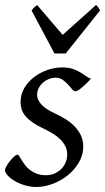

<svg xmlns="http://www.w3.org/2000/svg" viewBox="-22 -726 419 766"><path d="M340.8 -412.1Q331.1 -400.9 321.5 -391.8Q312 -382.8 303.7 -376Q295.4 -369.1 288.8 -365.5Q282.2 -361.8 278.8 -361.8Q272.5 -361.8 265.4 -370.4Q258.3 -378.9 249.3 -388.9Q240.2 -398.9 228.3 -407.5Q216.3 -416 200.2 -416Q186.5 -416 173.3 -410.9Q160.2 -405.8 149.7 -396.7Q139.2 -387.7 132.6 -374.8Q126 -361.8 126 -346.2Q126 -329.1 142.3 -310.1Q158.7 -291 198.2 -272.9Q218.3 -263.7 238.3 -251.5Q258.3 -239.3 274.2 -223.4Q290 -207.5 300 -187.3Q310.1 -167 310.1 -141.1Q310.1 -107.4 292.7 -77.9Q275.4 -48.3 248.3 -26.6Q221.2 -4.9 188 7.6Q154.8 20 123 20Q100.1 20 77.6 13.4Q55.2 6.8 37.6 -3.4Q20 -13.7 9 -25.6Q-2 -37.6 -2 -47.9Q-2 -53.2 3.9 -63.5Q9.8 -73.7 17.8 -83.7Q25.9 -93.8 34.2 -101.3Q42.5 -108.9 47.9 -108.9Q51.3 -108.9 54.9 -102.8Q58.6 -96.7 64.2 -87.6Q69.8 -78.6 77.6 -67.9Q85.4 -57.1 97.2 -48.1Q108.9 -39.1 124.8 -33Q140.6 -26.9 162.1 -26.9Q179.2 -26.9 194.6 -33.4Q210 -40 221.4 -51Q232.9 -62 239.5 -76.9Q246.1 -91.8 246.1 -108.9Q246.1 -127.9 238.3 -143.3Q230.5 -158.7 217.5 -171.1Q204.6 -183.6 187.5 -193.8Q170.4 -204.1 151.9 -212.9Q126 -225.1 108.4 -237.3Q90.8 -249.5 80.1 -262.2Q69.3 -274.9 64.7 -289.1Q60.1 -303.2 60.1 -318.8Q60.1 -349.6 75.2 -375Q90.3 -400.4 114.3 -418.7Q138.2 -437 167.7 -447Q197.3 -457 226.1 -457Q251 -457 268.1 -451.2Q285.2 -445.3 298.1 -437.5Q311 -429.7 320.8 -422.4Q330.6 -415 340.8 -412.1ZM240.2 -512.7H195.3L104 -684.1Q110.8 -693.4 114.7 -696.8Q118.7 -700.2 126 -706.1L228 -586.9L361.3 -706.1Q367.2 -700.7 369.9 -697Q372.6 -693.4 377 -684.1Z"/></svg>

Font: Gentium Plus Am
Style: Italic
Weight: 400
Italic angle: -8°
Designer: J. Victor Gaultney, Annie Olsen, Iska Routamaa, Becca Hirsbrunner
Foundry: SIL International
Version: Version 5.000